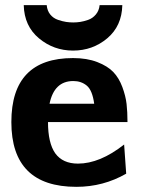

<svg xmlns="http://www.w3.org/2000/svg" viewBox="-20 -713 551 744"><path d="M72 -693H161Q163 -671 175 -656.5Q187 -642 205 -636Q223 -630 236.5 -628Q250 -626 264 -626Q277 -626 290.5 -628Q304 -630 321.5 -636Q339 -642 351.5 -657Q364 -672 366 -693H454Q452 -612 395.5 -564.5Q339 -517 263 -517Q188 -517 131 -564.5Q74 -612 72 -693ZM24 -240Q24 -488 263 -488Q317 -488 357 -472.5Q397 -457 419 -434Q441 -411 454 -376Q467 -341 470.5 -310Q474 -279 474 -240H166Q166 -159 194 -119Q223 -79 282 -79Q367 -79 461 -153L469 -40Q380 11 276 11Q24 11 24 -240ZM172 -311H345Q338 -363 316.5 -381Q295 -399 264 -399Q190 -399 172 -311Z"/></svg>

Font: Coval
Style: Black
Weight: 1000
Foundry: Context Ltd
Version: Version 001.000